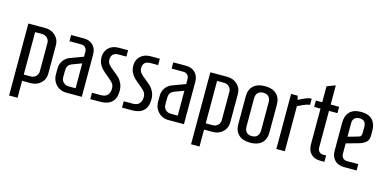

<svg xmlns="http://www.w3.org/2000/svg" viewBox="-79 -1146 3522 1752"><g transform="rotate(15 1682.5 -270.5)"><path d="M60 -520H222Q277 -520 315.5 -484Q354 -448 354 -394V-125Q354 -71 316 -35.5Q278 0 223 0H140V160H60ZM206 -59Q234 -59 254 -78Q274 -97 274 -125V-394Q274 -422 254 -441Q234 -460 206 -460H140V-59Z M423 -137V-189Q423 -236 446.5 -268Q470 -300 505 -313L629 -359V-406Q629 -430 614.5 -445.5Q600 -461 577 -461H464V-520H584Q639 -520 671.5 -487.5Q704 -455 704 -399V0H555Q519 0 488.5 -18Q458 -36 440.5 -67Q423 -98 423 -137ZM629 -61V-296L541 -263Q515 -253 504.5 -236Q494 -219 494 -182V-126Q494 -99 514 -80Q534 -61 562 -61Z M784 -60H869Q912 -60 931.5 -83.5Q951 -107 951 -145Q951 -175 933 -196Q915 -217 879 -245Q848 -270 829.5 -288.5Q811 -307 797.5 -334.5Q784 -362 784 -398Q784 -451 819.5 -485.5Q855 -520 915 -520H1002V-460H930Q859 -460 859 -393Q859 -367 875 -348Q891 -329 925 -303Q956 -279 976 -259.5Q996 -240 1010 -210.5Q1024 -181 1024 -141Q1024 -70 986.5 -35Q949 0 881 0H784Z M1084 -60H1169Q1212 -60 1231.5 -83.5Q1251 -107 1251 -145Q1251 -175 1233 -196Q1215 -217 1179 -245Q1148 -270 1129.5 -288.5Q1111 -307 1097.5 -334.5Q1084 -362 1084 -398Q1084 -451 1119.5 -485.5Q1155 -520 1215 -520H1302V-460H1230Q1159 -460 1159 -393Q1159 -367 1175 -348Q1191 -329 1225 -303Q1256 -279 1276 -259.5Q1296 -240 1310 -210.5Q1324 -181 1324 -141Q1324 -70 1286.5 -35Q1249 0 1181 0H1084Z M1388 -137V-189Q1388 -236 1411.5 -268Q1435 -300 1470 -313L1594 -359V-406Q1594 -430 1579.5 -445.5Q1565 -461 1542 -461H1429V-520H1549Q1604 -520 1636.5 -487.5Q1669 -455 1669 -399V0H1520Q1484 0 1453.5 -18Q1423 -36 1405.5 -67Q1388 -98 1388 -137ZM1594 -61V-296L1506 -263Q1480 -253 1469.5 -236Q1459 -219 1459 -182V-126Q1459 -99 1479 -80Q1499 -61 1527 -61Z M1779 -520H1941Q1996 -520 2034.5 -484Q2073 -448 2073 -394V-125Q2073 -71 2035 -35.5Q1997 0 1942 0H1859V160H1779ZM1925 -59Q1953 -59 1973 -78Q1993 -97 1993 -125V-394Q1993 -422 1973 -441Q1953 -460 1925 -460H1859V-59Z M2148 -127V-393Q2148 -456 2186.5 -491.5Q2225 -527 2295 -527Q2365 -527 2403.5 -491.5Q2442 -456 2442 -393V-127Q2442 -64 2403.5 -28.5Q2365 7 2295 7Q2225 7 2186.5 -28.5Q2148 -64 2148 -127ZM2364 -127V-393Q2364 -428 2345.5 -446.5Q2327 -465 2295 -465Q2263 -465 2244.5 -446.5Q2226 -428 2226 -393V-127Q2226 -92 2244.5 -73.5Q2263 -55 2295 -55Q2327 -55 2345.5 -73.5Q2364 -92 2364 -127Z M2542 -520H2604L2613 -483L2638 -495Q2670 -511 2691.5 -519Q2713 -527 2735 -527V-468Q2722 -468 2700 -460.5Q2678 -453 2622 -426V0H2542Z M2836 -122V-460H2776V-520H2836V-671L2916 -701V-520H2996V-460H2916V-115Q2916 -91 2929.5 -75.5Q2943 -60 2966 -60H2996V0H2955Q2900 0 2868 -33Q2836 -66 2836 -122Z M3060 -122V-388Q3060 -453 3096 -490Q3132 -527 3203 -527Q3274 -527 3309.5 -490Q3345 -453 3345 -388V-342Q3345 -300 3321 -278.5Q3297 -257 3258 -246L3140 -213V-115Q3140 -91 3154.5 -75.5Q3169 -60 3192 -60H3300V0H3180Q3125 0 3092.5 -33Q3060 -66 3060 -122ZM3201 -293Q3234 -302 3245.5 -306.5Q3257 -311 3261 -320Q3265 -329 3265 -350V-405Q3265 -437 3248.5 -452Q3232 -467 3203 -467Q3175 -467 3157.5 -451Q3140 -435 3140 -405V-276Z"/></g></svg>

Font: Homenaje
Style: Regular
Weight: 400
Designer: Constanza Artigas Preller, Agustina Mingote
Foundry: Constanza Artigas Preller, Agustina Mingote
Version: Version 1.100